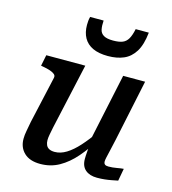

<svg xmlns="http://www.w3.org/2000/svg" viewBox="-117 -883 888 989"><g transform="rotate(15 327.5 -388.0)"><path d="M204 -187Q199 -162 196 -146Q193 -130 193 -117Q193 -103 198 -91.5Q203 -80 214.5 -74Q226 -68 244 -68Q275 -68 306 -87Q337 -106 369.5 -142Q402 -178 438 -230L450 -191Q413 -131 373.5 -85.5Q334 -40 288.5 -14.5Q243 11 188 11Q132 11 102 -17.5Q72 -46 72 -92Q72 -112 76.5 -135Q81 -158 86 -186L142 -435Q145 -447 136.5 -454.5Q128 -462 112 -467.5Q96 -473 73 -477L62 -479L74 -538H282ZM532 -210Q524 -173 518 -148Q512 -123 509 -109Q506 -95 506 -88Q506 -77 512 -72Q518 -67 531 -67Q553 -67 574.5 -71Q596 -75 611 -76L599 -10Q584 -7 566 -3.5Q548 0 529 2Q510 4 489 4Q450 4 427 -15.5Q404 -35 404 -74Q404 -80 404.5 -92Q405 -104 406.5 -120Q408 -136 410 -154L401 -148L484 -538H601ZM381 -616Q429 -616 465 -631.5Q501 -647 524 -684Q547 -721 554 -787H484Q477 -753 466 -734Q455 -715 436.5 -707.5Q418 -700 386 -700Q353 -700 336 -710Q319 -720 315 -739.5Q311 -759 313 -787H241Q238 -775 237 -765Q236 -755 236 -743Q236 -703 252 -674.5Q268 -646 300 -631Q332 -616 381 -616Z"/></g></svg>

Font: Roboto Serif 20pt Medium
Style: Italic
Weight: 500
Italic angle: -10°
Version: Version 1.008